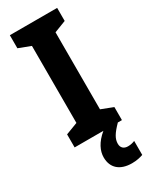

<svg xmlns="http://www.w3.org/2000/svg" viewBox="-240 -769 844 1058"><g transform="rotate(-30 182.0 -240.0)"><path d="M247 102C247 70 263 44 306 0H332V-83L257 -112V-602L332 -631V-714H31V-631L107 -602V-112L31 -83V0H214C163 42 142 87 142 128C142 195 186 234 262 234C293 234 316 228 333 222V133C322 138 306 142 289 142C263 142 247 127 247 102Z"/></g></svg>

Font: Noto Sans Oriya Cond Bold
Style: Bold
Weight: 700
Width: 3
Designer: Amélie Bonet and Sol Matas
Foundry: Google LLC
Version: Version 2.006